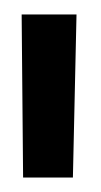

<svg xmlns="http://www.w3.org/2000/svg" viewBox="-20 -715 140 266"><path d="M10 -695H86L81 -469H12Z"/></svg>

Font: TitilliumText22L 400 wt
Style: 400 wt
Weight: 400
Designer: Campivisivi
Foundry: Campivisivi
Version: 1.000